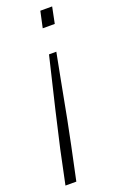

<svg xmlns="http://www.w3.org/2000/svg" viewBox="-175 -548 469 764"><g transform="rotate(-20 59.0 -166.0)"><path d="M91 -441 106 -510H156L142 -441ZM79 -335H110L89 -226Q54 -38 38 36L8 178H-38L-8 35Q21 -95 79 -335Z"/></g></svg>

Font: Saira Ultra Condensed ExLight
Style: Italic
Weight: 200
Width: 1
Italic angle: -12°
Designer: Hector Gatti with collaboration of the Omnibus-Type team
Foundry: Omnibus-Type
Version: Version 1.001; ttfautohint (v1.8)